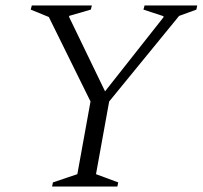

<svg xmlns="http://www.w3.org/2000/svg" viewBox="-20 -680 739 700"><path d="M170 0 173 -15 262 -45 310 -310 158 -618 92 -645 96 -660H315L311 -645L232 -622V-618L363 -347L576 -617V-621L503 -645L507 -660H699L696 -645L633 -622L378 -310L330 -45L411 -15L408 0Z"/></svg>

Font: Spectral SC Light
Style: Italic
Weight: 300
Italic angle: -10°
Designer: Jean-Baptiste Levee
Foundry: Production Type
Version: Version 2.001